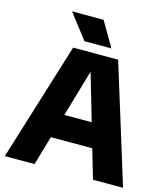

<svg xmlns="http://www.w3.org/2000/svg" viewBox="-135 -1055 1017 1160"><g transform="rotate(15 374.0 -475.0)"><path d="M4.5 0 233.5 -740H515L744 0H556L502.5 -182.5H243.5L190.5 0ZM287.5 -333.5H458.5L373 -626.5ZM289.5 -795 170.5 -950H367.5L458.5 -795Z"/></g></svg>

Font: Encode Sans XBd
Style: Regular
Weight: 800
Designer: Multiple Designers
Foundry: Impallari Type
Version: Version 3.002; ttfautohint (v1.8.3) -l 8 -r 50 -G 200 -x 14 